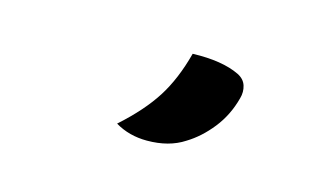

<svg xmlns="http://www.w3.org/2000/svg" viewBox="-40 -911 680 395"><g transform="rotate(15 300.0 -713.5)"><path d="M332 -812Q395 -814 432 -796Q446 -789 450 -776Q454 -763 450 -749Q440 -711 417 -682Q394 -653 366 -636Q334 -615 287 -615Q249 -615 219 -633Q266 -675 291.5 -715Q317 -755 332 -812Z"/></g></svg>

Font: Recursive Sn Csl St
Style: Bold
Weight: 700
Version: Version 1.079;hotconv 1.0.112;makeotfexe 2.5.65598; ttfautoh